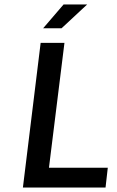

<svg xmlns="http://www.w3.org/2000/svg" viewBox="-20 -840 522 855"><path d="M450 -5 460 -93H198L267 -649H161L82 -5ZM263 -820 172 -714H254L368 -820Z"/></svg>

Font: Falling Sky
Style: LightObl
Weight: 400
Designer: Paul D. Hunt
Foundry: Adobe Systems Incorporated
Version: Version 1.02